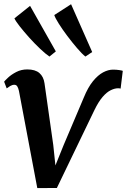

<svg xmlns="http://www.w3.org/2000/svg" viewBox="-20 -904 616 932"><path d="M387 -431Q407 -480 431.2 -509.8Q455.5 -539.5 480.5 -552.8Q505.5 -566 528.5 -566Q545 -566 559.2 -563.8Q573.5 -561.5 576 -560L565.5 -474Q562.5 -475 559.2 -475.2Q556 -475.5 553 -475.5Q537 -475.5 517.8 -466.2Q498.5 -457 478.5 -434Q458.5 -411 438.5 -370L256 8.5L161 9L72 -462.5Q68.5 -478 63.5 -485.2Q58.5 -492.5 50 -492.5Q39.5 -492.5 29.5 -486.5Q19.5 -480.5 12.5 -475L0 -507.5Q4 -513 19.5 -527.5Q35 -542 59 -554.5Q83 -567 112.5 -567Q151 -567 171.2 -549.5Q191.5 -532 196 -500L238.5 -200.5L249 -101L289 -200ZM220 -629.5Q202 -641.5 175.5 -666.5Q149 -691.5 122.2 -721.2Q95.5 -751 75.5 -776.5Q55.5 -802 50 -815L126 -875.5L251 -654.5ZM394.5 -629.5Q377.5 -643 353.8 -670.8Q330 -698.5 306 -730.5Q282 -762.5 264.8 -790Q247.5 -817.5 243.5 -831L325 -883.5L427.5 -651.5Z"/></svg>

Font: Merriweather 20pt SemiBold
Style: Italic
Weight: 600
Italic angle: -7.8°
Version: Version 2.101